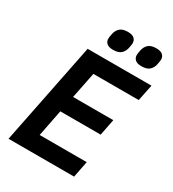

<svg xmlns="http://www.w3.org/2000/svg" viewBox="-213 -1023 1031 1141"><g transform="rotate(30 302.5 -452.5)"><path d="M27 0 167 -698H605L582 -586H271L235 -407H511L489 -295H212L176 -112H499L477 0ZM300 -768Q270 -768 256.5 -780.5Q243 -793 243 -812Q243 -817 244 -825Q245 -833 248 -847Q253 -872 270.5 -888.5Q288 -905 325 -905Q355 -905 368.5 -892.5Q382 -880 382 -861Q382 -856 381 -848Q380 -840 377 -826Q372 -801 354.5 -784.5Q337 -768 300 -768ZM495 -768Q465 -768 451.5 -780.5Q438 -793 438 -812Q438 -817 439 -825Q440 -833 443 -847Q448 -872 465.5 -888.5Q483 -905 520 -905Q550 -905 563.5 -892.5Q577 -880 577 -861Q577 -856 576 -848Q575 -840 572 -826Q567 -801 549.5 -784.5Q532 -768 495 -768Z"/></g></svg>

Font: IBM Plex Sans SmBld
Style: Italic
Weight: 600
Italic angle: -11°
Designer: Mike Abbink, Paul van der Laan, Pieter van Rosmalen
Foundry: Bold Monday
Version: Version 3.005